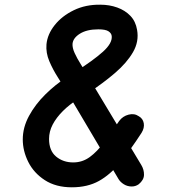

<svg xmlns="http://www.w3.org/2000/svg" viewBox="-20 -791 776 818"><path d="M286 7Q218 7 171 -23.5Q124 -54 100.5 -101Q77 -148 77 -197Q77 -248 103.5 -297Q130 -346 173 -388.5Q216 -431 263 -461L298 -483Q378 -534 418.5 -570.5Q459 -607 456 -637Q455 -649 442.5 -657.5Q430 -666 399 -666Q350 -666 320.5 -647.5Q291 -629 289 -604Q288 -587 298 -565Q308 -543 324 -517.5Q340 -492 356 -464L582 -88Q594 -68 593.5 -46Q593 -24 571 -6Q557 4 539.5 3.5Q522 3 507.5 -6Q493 -15 485 -28L266 -398Q248 -428 226.5 -461.5Q205 -495 190 -530.5Q175 -566 178 -602Q182 -645 213 -684Q244 -723 294.5 -747.5Q345 -772 408 -771Q446 -771 479.5 -759Q513 -747 535.5 -723.5Q558 -700 564 -664Q573 -614 546.5 -568.5Q520 -523 470.5 -480.5Q421 -438 359 -397L313 -369Q276 -346 248 -318Q220 -290 204.5 -260.5Q189 -231 189 -199Q189 -149 219 -124Q249 -99 292 -99Q331 -99 362.5 -122Q394 -145 423.5 -185Q453 -225 488 -276Q503 -296 527.5 -302.5Q552 -309 571 -296Q589 -286 592.5 -266Q596 -246 583 -225Q535 -151 492.5 -99Q450 -47 401.5 -20Q353 7 286 7Z"/></svg>

Font: Edu QLD Beginner SemiBold
Style: Regular
Weight: 600
Designer: Tina and Corey Anderson
Foundry: Google for Education
Version: Version 1.003